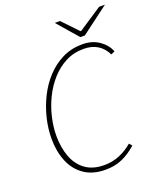

<svg xmlns="http://www.w3.org/2000/svg" viewBox="-152 -931 885 1043"><g transform="rotate(-20 290.0 -410.0)"><path d="M278 12Q204 12 155 -22Q106 -56 82 -114.5Q58 -173 58 -246Q58 -304 72.5 -364Q87 -424 114.5 -479Q142 -534 182.5 -577.5Q223 -621 275 -646.5Q327 -672 390 -672Q446 -672 486 -644.5Q526 -617 542 -576L520 -566Q502 -604 469 -625Q436 -646 388 -646Q330 -646 283 -621.5Q236 -597 199.5 -556Q163 -515 138 -463.5Q113 -412 100.5 -357Q88 -302 88 -252Q88 -185 108 -131Q128 -77 170.5 -45.5Q213 -14 280 -14Q328 -14 369 -31.5Q410 -49 444 -78L458 -62Q418 -26 375 -7Q332 12 278 12ZM394 -712 290 -832H320L406 -742H410L546 -832H580L420 -712Z"/></g></svg>

Font: Source Sans 3 VF
Style: Italic
Weight: 200
Italic angle: -11°
Designer: Paul D. Hunt
Foundry: Adobe Systems Incorporated
Version: Version 3.042;hotconv 1.0.118;makeotfexe 2.5.65603